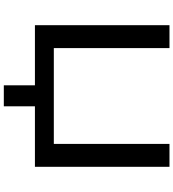

<svg xmlns="http://www.w3.org/2000/svg" viewBox="29 -774 908 1006"><g transform="rotate(90 483.0 -271.0)"><path d="M427 163V0H112V-705H232V-99H734V-705H854V0H537V163Z"/></g></svg>

Font: Nunito Sans 10pt Expanded SemiBold
Style: Regular
Weight: 600
Width: 7
Designer: Vernon Adams
Foundry: Vernon Adams
Version: Version 3.101;gftools[0.9.27]